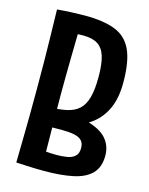

<svg xmlns="http://www.w3.org/2000/svg" viewBox="-111 -790 678 871"><g transform="rotate(15 228.0 -354.5)"><path d="M125.8 -210.4 121.8 -275.8Q174.2 -275.8 210.4 -283.8Q246.6 -291.8 268.4 -312.2Q290.2 -332.6 300.2 -370Q310.2 -407.4 310.2 -466Q310.2 -526.8 299 -562.6Q287.8 -598.4 262.6 -614.1Q237.4 -629.8 194.6 -629.8Q174 -629.8 149.3 -627.3Q124.6 -624.8 95.2 -620.4L48.8 -713Q84 -716 118.1 -717.5Q152.2 -719 179.6 -719Q267.4 -719 321.3 -697.8Q375.2 -676.6 400.2 -622.5Q425.2 -568.4 425.2 -469Q425.2 -397.6 402.9 -348.1Q380.6 -298.6 340.3 -268.3Q300 -238 245.3 -224.2Q190.6 -210.4 125.8 -210.4ZM182.4 10Q163.6 10 141.2 9.5Q118.8 9 95.9 7.7Q73 6.4 50 5.4L103.2 -83.4Q134 -79.8 163.1 -77.3Q192.2 -74.8 217.2 -74.8Q244.4 -74.8 266.9 -78.7Q289.4 -82.6 303.3 -95.2Q317.2 -107.8 317.2 -133.8Q317.2 -156.2 305.3 -168.6Q293.4 -181 269.7 -185.9Q246 -190.8 209 -190.8Q199.2 -190.8 184.4 -190.5Q169.6 -190.2 154.2 -190.1Q138.8 -190 125.8 -189L121.8 -275.8Q238.8 -277.2 306.5 -259.3Q374.2 -241.4 403.2 -208.3Q432.2 -175.2 432.2 -128.8Q432.2 -73.8 402.1 -43.6Q372 -13.4 316.1 -1.7Q260.2 10 182.4 10ZM50 5.4Q50 5.4 50.5 -25.2Q51 -55.8 52 -107Q53 -158.2 53.5 -220.5Q54 -282.8 54 -346.2Q54 -410.2 53.4 -474.8Q52.8 -539.4 51.4 -593.5Q50 -647.6 49.4 -680.3Q48.8 -713 48.8 -713L170 -704Q170 -704 169.6 -678.4Q169.2 -652.8 168.5 -611.3Q167.8 -569.8 166.9 -521.6Q166 -473.4 165.6 -427.1Q165.2 -380.8 165.2 -345.8Q165.2 -311 165.7 -265.8Q166.2 -220.6 166.6 -174.8Q167 -129 167.5 -90.2Q168 -51.4 168.5 -27.4Q169 -3.4 169 -3.4Z"/></g></svg>

Font: Truculenta
Style: Regular
Weight: 400
Designer: Ivan Castro, Eva Sanz & Omnibus-Type Team
Foundry: Omnibus-Type
Version: Version 1.002